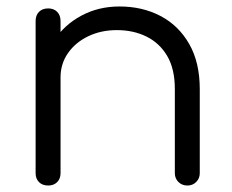

<svg xmlns="http://www.w3.org/2000/svg" viewBox="-20 -573 717 593"><path d="M559 0Q542 0 531 -11Q520 -22 520 -38V-298Q520 -360 496.5 -400Q473 -440 432.5 -460Q392 -480 341 -480Q292 -480 252.5 -461Q213 -442 190 -409Q167 -376 167 -334H112Q114 -397 146 -446.5Q178 -496 231 -524.5Q284 -553 349 -553Q420 -553 476 -523.5Q532 -494 564.5 -437Q597 -380 597 -298V-38Q597 -22 586 -11Q575 0 559 0ZM129 0Q111 0 100.5 -10.5Q90 -21 90 -38V-508Q90 -526 100.5 -536.5Q111 -547 129 -547Q146 -547 156.5 -536.5Q167 -526 167 -508V-38Q167 -21 156.5 -10.5Q146 0 129 0Z"/></svg>

Font: Comfortaa
Style: Regular
Weight: 400
Designer: Johan Aakerlund
Foundry: Johan Aakerlund
Version: Version 3.104; ttfautohint (v1.8.1.43-b0c9)